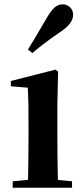

<svg xmlns="http://www.w3.org/2000/svg" viewBox="-20 -875 389 895"><path d="M39.2 0V-29.9L145.8 -40.2H207.8L315.8 -29.9V0ZM109.6 0Q110.6 -25.5 111.3 -67.4Q111.9 -109.4 112.4 -154.8Q112.9 -200.3 112.9 -234.8V-308Q112.9 -358.3 112.3 -394.3Q111.6 -430.4 109.6 -466.2L30.5 -472.9V-497.4L238.1 -550.4L250.8 -541.7L247.4 -387.9V-234.8Q247.4 -200.3 247.9 -154.8Q248.4 -109.4 249.2 -67.4Q250.1 -25.5 251.1 0ZM110.2 -643.7Q129.6 -675.4 150.1 -709.7Q170.7 -743.9 199.8 -794.7Q218.2 -826.1 234.9 -840.5Q251.6 -854.8 273.1 -854.8Q290.6 -854.8 305.7 -841.6Q320.8 -828.4 320.8 -805.7Q320.8 -786.2 306.6 -766.5Q292.4 -746.8 260.7 -725.6Q215.9 -695.3 186.2 -672.4Q156.5 -649.6 130.8 -627.8Z"/></svg>

Font: Noto Serif HK
Style: Regular
Weight: 200
Designer: Ryoko NISHIZUKA 西塚涼子 (kana & ideographs); Frank Grießhammer (Latin, Greek & Cyrillic); Wenlong ZHANG 张文龙 (bopomofo); San
Foundry: Adobe
Version: Version 2.001;hotconv 1.1.0;makeotfexe 2.6.0